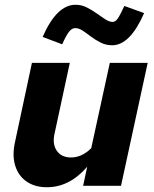

<svg xmlns="http://www.w3.org/2000/svg" viewBox="-20 -780 646 806"><path d="M177 6Q126 6 91.5 -18Q57 -42 44 -84Q31 -126 42 -179L114 -516H273L209 -219Q199 -175 218.5 -147Q238 -119 278 -119Q324 -119 363 -158L441 -516H600L488 0H329L346 -80Q272 6 177 6ZM241 -594 159 -625Q218 -760 297 -760Q322 -760 344 -749Q366 -738 385.5 -724Q405 -710 422 -699Q439 -688 453 -688Q464 -688 473.5 -701Q483 -714 502 -755L585 -725Q526 -590 451 -590Q425 -590 403 -601Q381 -612 362.5 -626Q344 -640 327.5 -651Q311 -662 296 -662Q282 -662 270 -647Q258 -632 241 -594Z"/></svg>

Font: Red Hat Text VF
Style: Italic
Weight: 400
Italic angle: -12°
Designer: Pentagram, MCKL
Foundry: Pentagram, MCKL
Version: Version 1.023